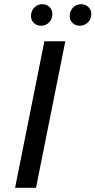

<svg xmlns="http://www.w3.org/2000/svg" viewBox="-20 -897 456 917"><path d="M52 0 192 -700H292L152 0ZM361 -774Q341 -774 327 -787Q313 -800 313 -820Q313 -845 329 -861Q345 -877 368 -877Q387 -877 401.5 -864Q416 -851 416 -830Q416 -805 399.5 -789.5Q383 -774 361 -774ZM176 -774Q156 -774 142 -787Q128 -800 128 -820Q128 -845 144 -861Q160 -877 182 -877Q202 -877 216 -864Q230 -851 230 -830Q230 -805 214 -789.5Q198 -774 176 -774Z"/></svg>

Font: Montserrat Medium
Style: Italic
Weight: 500
Italic angle: -11.3°
Designer: Julieta Ulanovsky
Foundry: Julieta Ulanovsky
Version: Version 9.000; ttfautohint (v1.8.4.7-5d5b)